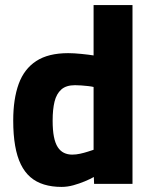

<svg xmlns="http://www.w3.org/2000/svg" viewBox="-20 -723 591 755"><path d="M222 12Q184 12 153 2.5Q122 -7 99.5 -26.5Q77 -46 62 -76.5Q47 -107 39.5 -150Q32 -193 32 -249Q32 -334 53.5 -393Q75 -452 122.5 -483Q170 -514 248 -514Q270 -514 300 -511Q330 -508 348 -505V-703H501V0H350L349 -27Q335 -19 313.5 -10Q292 -1 268.5 5.5Q245 12 222 12ZM264 -115Q279 -115 295 -118.5Q311 -122 325 -126.5Q339 -131 348 -134V-381Q340 -383 327 -384.5Q314 -386 300 -387Q286 -388 275 -388Q240 -388 221 -371Q202 -354 194.5 -323.5Q187 -293 187 -249Q187 -211 192 -185.5Q197 -160 207 -144.5Q217 -129 231.5 -122Q246 -115 264 -115Z"/></svg>

Font: Cairo ExtraBold
Style: Regular
Weight: 800
Designer: Mohamed Gaber, Accademia di Belle Arti di Urbino
Foundry: Kief Type Foundry, Accademia di Belle Arti di Urbino
Version: Version 3.117